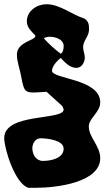

<svg xmlns="http://www.w3.org/2000/svg" viewBox="-27 -841 494 908"><path d="M180 -660C192 -666 198 -667 210 -667C236 -667 274 -654 274 -624C274 -611 272 -593 260 -587C231 -609 204 -633 180 -660ZM126 -140C126 -162 140 -187 165 -187C197 -187 274 -178 274 -138C274 -91 211 -80 176 -80C143 -80 126 -111 126 -140ZM-7 -188C-7 -136 45 29 107 47H147C237 47 447 23 447 -93C447 -151 393 -191 393 -243C393 -282 447 -310 447 -357C447 -469 219 -467 219 -506C219 -529 244 -554 260 -567C279 -547 303 -520 334 -520C360 -520 374 -547 374 -570C374 -586 366 -601 366 -618C366 -649 394 -669 394 -701C394 -725 393 -738 373 -753C314 -771 256 -821 193 -821C148 -821 100 -790 100 -740C100 -711 121 -694 140 -673V-670C140 -650 53 -643 53 -583C53 -548 67 -515 73 -480C89 -395 90 -400 193 -407L267 -340C268 -339 272 -330 273 -327C273 -326 274 -324 274 -323C274 -270 -7 -309 -7 -188Z"/></svg>

Font: Charger
Style: Overspray
Weight: 400
Designer: Jasper
Foundry: Cannot Into Space Fonts
Version: Version 0.980